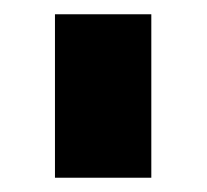

<svg xmlns="http://www.w3.org/2000/svg" viewBox="-20 -746 290 269"><path d="M57 -497H192V-726H57Z"/></svg>

Font: FIGSv2-sans-serif ExtraBold
Style: Regular
Weight: 800
Designer: Matt McInerney, Pablo Impallari, Rodrigo Fuenzalida,Mirko Velimirovic
Foundry: Matt McInerney, Pablo Impallari, Rodrigo Fuenzalida
Version: Version 4.021;hotconv 1.0.109;makeotfexe 2.5.65596